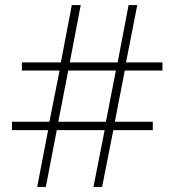

<svg xmlns="http://www.w3.org/2000/svg" viewBox="-20 -734 686 754"><path d="M470 -457 431 -256H580V-223H425L381 0H347L391 -223H203L160 0H126L169 -223H27V-256H174L214 -457H66V-489H219L262 -714H297L254 -489H442L485 -714H519L475 -489H618V-457ZM209 -256H396L435 -457H248Z"/></svg>

Font: Noto Sans Armenian ExtraLight
Style: Regular
Weight: 250
Designer: Monotype Design Team
Foundry: Monotype Imaging Inc.
Version: Version 2.007